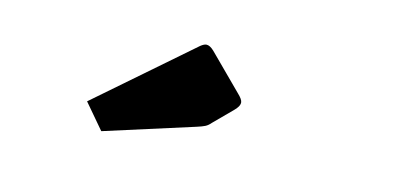

<svg xmlns="http://www.w3.org/2000/svg" viewBox="-34 -799 667 321"><g transform="rotate(10 300.0 -638.5)"><path d="M148 -552 116 -597 286 -721Q292 -725 296 -725Q302 -725 309 -717L362 -654Q370 -645 370 -640Q370 -633 360 -625L328 -598Q323 -593 318 -591Q313 -589 304 -587Z"/></g></svg>

Font: Changa ExtraLight SemiBold
Style: Regular
Weight: 600
Version: Version 3.002; ttfautohint (v1.8.2)